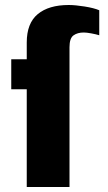

<svg xmlns="http://www.w3.org/2000/svg" viewBox="-20 -748 430 768"><path d="M377 -707V-607Q364 -611 345 -614.5Q326 -618 315 -618Q290 -618 274 -606.5Q258 -595 258 -559V0H87V-391H25V-511H87V-578Q87 -655 131 -691.5Q175 -728 255 -728Q281 -728 318.5 -722Q356 -716 377 -707Z"/></svg>

Font: Chivo ExtraBold
Style: Regular
Weight: 800
Designer: Hector Gatti
Foundry: Omnibus-Type
Version: Version 1.007